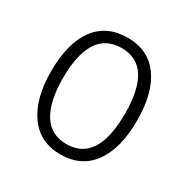

<svg xmlns="http://www.w3.org/2000/svg" viewBox="-131 -659 770 786"><g transform="rotate(30 253.5 -266.0)"><path d="M253 10Q157 10 104 -63.5Q51 -137 51 -267Q51 -399 103.5 -470.5Q156 -542 255 -542Q353 -542 405 -469.5Q457 -397 457 -267Q457 -136 404.5 -63Q352 10 253 10ZM254 -39Q400 -39 400 -267Q400 -493 255 -493Q180 -493 143.5 -435.5Q107 -378 107 -267Q107 -157 143.5 -98Q180 -39 254 -39Z"/></g></svg>

Font: Noto Sans UI NarrowLight
Style: Regular
Weight: 300
Width: 4
Designer: Monotype Design Team
Foundry: Monotype Imaging Inc.
Version: Version 1.001